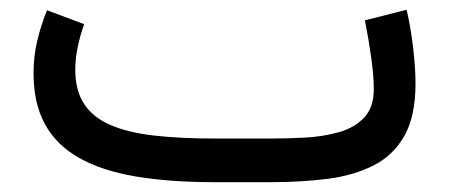

<svg xmlns="http://www.w3.org/2000/svg" viewBox="-20 -371 915 391"><path d="M531.2 0Q593.8 0 647.2 -6.8Q700.7 -13.7 741 -34.2Q781.2 -54.7 803.7 -94.7Q826.2 -134.8 826.2 -201.2Q826.2 -231.4 821.5 -272.2Q816.9 -313 808.1 -351.1L723.1 -329.6Q730.5 -292.5 735.8 -254.6Q741.2 -216.8 741.2 -189.5Q741.2 -151.9 721.2 -131.1Q701.2 -110.4 669.4 -101.6Q637.7 -92.8 601.3 -90.8Q564.9 -88.9 531.7 -88.9H417.5Q346.7 -88.9 293.5 -95Q240.2 -101.1 204.8 -116.5Q169.4 -131.8 151.4 -159.2Q133.3 -186.5 133.3 -229.5Q133.3 -251.5 138.4 -275.9Q143.6 -300.3 151.4 -321.8L75.7 -350.1Q63.5 -320.3 55.9 -288.1Q48.3 -255.9 48.3 -222.2Q48.3 -160.6 71.5 -118.2Q94.7 -75.7 140.9 -49.6Q187 -23.4 256.1 -11.7Q325.2 0 417.5 0Z"/></svg>

Font: Vazirmatn
Style: Regular
Weight: 400
Designer: Saber Rastikerdar
Foundry: Saber Rastikerdar
Version: Version 33.003;September 2, 2022;FontCreator 14.0.0.2862 64-